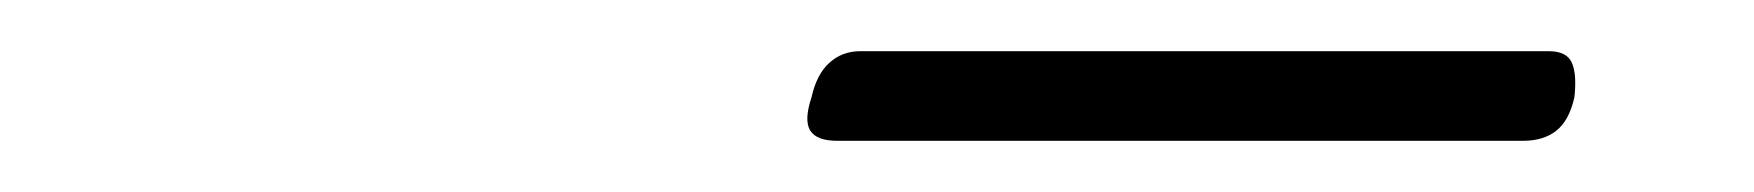

<svg xmlns="http://www.w3.org/2000/svg" viewBox="-20 -771 685 75"><path d="M307 -716Q299 -716 296.5 -720Q294 -724 297 -733Q299 -742 304 -746.5Q309 -751 316 -751H585Q592 -751 594 -746.5Q596 -742 595 -733Q593 -724 588 -720Q583 -716 575 -716Z"/></svg>

Font: Playwrite IS Thin
Style: Regular
Weight: 250
Designer: Veronika Burian, José Scaglione
Foundry: TypeTogether
Version: Version 1.002